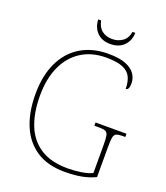

<svg xmlns="http://www.w3.org/2000/svg" viewBox="-160 -1001 965 1119"><g transform="rotate(20 322.0 -441.0)"><path d="M373 10Q267 10 197.5 -36Q128 -82 93.5 -164.5Q59 -247 59 -358Q59 -473 98 -555Q137 -637 209 -680.5Q281 -724 379 -724Q449 -724 489 -707.5Q529 -691 546.5 -664.5Q564 -638 564 -608Q564 -566 543 -566Q543 -610 528.5 -639.5Q514 -669 477.5 -684Q441 -699 375 -699Q287 -699 222.5 -658.5Q158 -618 122.5 -542Q87 -466 87 -358Q87 -254 117.5 -177Q148 -100 213.5 -57.5Q279 -15 383 -15Q425 -15 466.5 -21.5Q508 -28 534 -41V-214Q534 -253 530.5 -271.5Q527 -290 515 -296Q503 -302 478 -302H445V-322H637V-302H618Q593 -302 581 -296Q569 -290 565.5 -271.5Q562 -253 562 -214V-26Q522 -7 477.5 1.5Q433 10 373 10ZM368 -781Q316 -781 286 -812Q256 -843 254 -892H272Q280 -851 305.5 -831.5Q331 -812 368 -812Q405 -812 432.5 -831.5Q460 -851 467 -892H484Q483 -843 452 -812Q421 -781 368 -781Z"/></g></svg>

Font: Noto Serif Telugu Thin
Style: Regular
Weight: 100
Designer: Jelle Bosma - Monotype Design Team
Foundry: Monotype Imaging Inc.
Version: Version 2.005; ttfautohint (v1.8.4.7-5d5b)